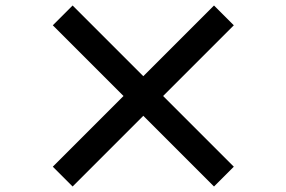

<svg xmlns="http://www.w3.org/2000/svg" viewBox="-20 -729 1040 698"><path d="M501 -308 244 -51 172 -123 429 -380 172 -637 244 -709 501 -452 758 -709 830 -637 573 -380 830 -123 758 -51Z"/></svg>

Font: Swei Fan Sans CJK TC
Style: Bold
Weight: 700
Version: Version 2.130